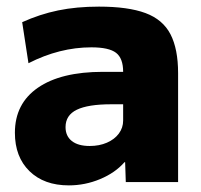

<svg xmlns="http://www.w3.org/2000/svg" viewBox="-20 -550 608 580"><path d="M188 10Q113 10 69 -33Q25 -76 25 -149Q25 -237 94.5 -285Q164 -333 291 -333H352Q352 -374 330.5 -390.5Q309 -407 256 -407Q208 -407 160.5 -395Q113 -383 66 -359L47 -483Q100 -507 155.5 -518.5Q211 -530 279 -530Q367 -530 419.5 -510.5Q472 -491 495 -446.5Q518 -402 518 -329V0H360L358 -60H356Q328 -28 282.5 -9Q237 10 188 10ZM251 -109Q280 -109 303 -119Q326 -129 339 -146.5Q352 -164 352 -186V-235H316Q246 -235 212 -218.5Q178 -202 178 -166Q178 -139 197 -124Q216 -109 251 -109Z"/></svg>

Font: M PLUS 2 ExtraBold
Style: Regular
Weight: 800
Version: Version 1.001